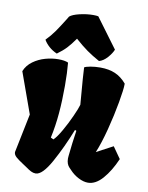

<svg xmlns="http://www.w3.org/2000/svg" viewBox="-92 -899 752 975"><g transform="rotate(10 284.0 -411.5)"><path d="M204.6 -183.1 219.2 -176.3Q236.3 -192.9 258.5 -231.9Q280.8 -271 299.3 -312.3Q317.9 -353.5 323.2 -373Q309.1 -542 309.1 -563.5Q317.4 -568.8 340.8 -573Q364.3 -577.1 391.1 -577.1Q435.5 -577.1 468 -563Q500.5 -548.8 526.4 -518.1V-512.7Q526.4 -488.3 514.4 -419.9Q502.4 -351.6 482.9 -276.1Q463.4 -200.7 442.4 -150.4L526.9 -195.3L568.4 -136.2Q540.5 -71.8 504.6 -31Q468.8 9.8 429.2 9.8Q406.2 9.8 380.1 -3.7Q354 -17.1 334 -39.1Q332 -41 324.5 -48.8Q316.9 -56.6 312.7 -67.9Q308.6 -79.1 308.6 -94.2Q308.6 -98.1 309.6 -107.9Q316.4 -175.8 326.2 -239.3L318.8 -242.7Q281.7 -148.4 238 -69.3Q194.3 9.8 159.7 9.8Q147.5 9.8 135.5 3.7Q123.5 -2.4 106 -15.1L88.9 -26.4Q64 -42.5 51 -54Q38.1 -65.4 38.1 -79.1L79.1 -279.8L3.4 -490.2Q16.1 -521.5 44.4 -542Q72.8 -562.5 106.9 -572Q141.1 -581.5 173.8 -581.5Q207 -581.5 224.6 -573.2Q229.5 -521.5 229.5 -454.6Q229.5 -377.9 223.9 -312.3Q218.3 -246.6 204.6 -183.1ZM91.3 -668Q116.7 -693.8 135.3 -720.5Q153.8 -747.1 178.7 -787.1L189 -804.2Q203.1 -816.4 239.3 -825Q275.4 -833.5 309.1 -833.5Q325.2 -833.5 335 -831.5L447.8 -679.2Q439.5 -658.7 419.7 -636.5Q399.9 -614.3 377.9 -608.4Q341.3 -628.4 312.7 -648.7Q284.2 -668.9 248.5 -700.7Q225.1 -667.5 206.8 -648.2Q188.5 -628.9 160.2 -608.4Q136.7 -618.7 119.1 -634.3Q101.6 -649.9 91.3 -668Z"/></g></svg>

Font: Fruktur
Style: Regular
Weight: 400
Designer: Viktoriya Grabowska
Foundry: Viktoriya Grabowska
Version: Version 1.004; ttfautohint (v1.4.1)